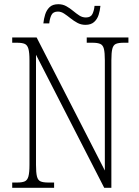

<svg xmlns="http://www.w3.org/2000/svg" viewBox="-20 -892 660 912"><path d="M38 0V-25H61Q85 -25 97.5 -30.5Q110 -36 115 -54Q120 -72 120 -109V-606Q120 -642 115 -660Q110 -678 97.5 -683.5Q85 -689 61 -689H38V-714H154L478 -82V-606Q478 -642 473.5 -660Q469 -678 456 -683.5Q443 -689 420 -689H392V-714H590V-689H567Q543 -689 530.5 -683.5Q518 -678 513.5 -660Q509 -642 509 -605V0H475L151 -632V-109Q151 -72 155.5 -54Q160 -36 172.5 -30.5Q185 -25 209 -25H237V0ZM386 -774Q365 -774 347.5 -783.5Q330 -793 314.5 -805.5Q299 -818 284.5 -827.5Q270 -837 255 -837Q232 -837 224 -820Q216 -803 214 -781H186Q188 -802 194.5 -823Q201 -844 215.5 -858Q230 -872 257 -872Q278 -872 295 -862.5Q312 -853 327 -840.5Q342 -828 356.5 -818.5Q371 -809 388 -809Q411 -809 419 -825.5Q427 -842 429 -864H457Q455 -842 448.5 -821.5Q442 -801 427 -787.5Q412 -774 386 -774Z"/></svg>

Font: Noto Serif Ethiopic Condensed ExtraLight
Style: Regular
Weight: 200
Width: 3
Designer: Monotype Design Team
Foundry: Monotype Imaging Inc.
Version: Version 2.102; ttfautohint (v1.8.4.7-5d5b)